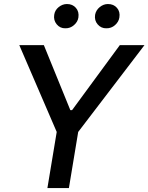

<svg xmlns="http://www.w3.org/2000/svg" viewBox="-20 -957 755 977"><path d="M78.1 -727.5H203.1L337.9 -396.5H346.7L589.8 -727.5H715.3L377.9 -285.6L330.6 0H221.2L268.6 -285.6ZM312.5 -813Q285.6 -812.5 268.6 -833.3Q251.5 -854 255.9 -881.8Q259.3 -905.3 278.6 -920.9Q297.9 -936.5 320.8 -936.5Q349.6 -936.5 366.5 -916.7Q383.3 -897 378.9 -867.7Q375.5 -845.7 356.4 -829.1Q337.4 -812.5 312.5 -813ZM521 -813Q494.6 -812.5 477.1 -832.8Q459.5 -853 463.9 -881.8Q468.3 -905.3 487.5 -920.9Q506.8 -936.5 529.3 -936.5Q558.6 -936.5 575.4 -916.7Q592.3 -897 587.4 -867.7Q584 -845.7 565.2 -829.1Q546.4 -812.5 521 -813Z"/></svg>

Font: Inter Tight Medium
Style: Italic
Weight: 500
Italic angle: -9.39999°
Designer: Rasmus Andersson
Foundry: rsms
Version: Version 3.004